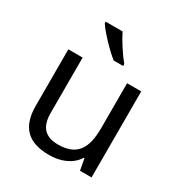

<svg xmlns="http://www.w3.org/2000/svg" viewBox="-180 -896 978 1036"><g transform="rotate(30 309.0 -378.0)"><path d="M284 -766H179V-756C202 -719 275 -642 321 -606H380V-618C349 -655 306 -721 284 -766ZM533 -536H445V-257C445 -132 406 -63 287 -63C206 -63 168 -105 168 -191V-536H79V-185C79 -49 145 10 274 10C343 10 409 -15 444 -71H448L461 0H533Z"/></g></svg>

Font: Noto Sans Lycian
Style: Regular
Weight: 400
Designer: Monotype Design Team
Foundry: Monotype Imaging Inc.
Version: Version 2.002